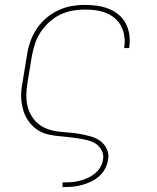

<svg xmlns="http://www.w3.org/2000/svg" viewBox="-20 -558 640 783"><path d="M235 205V186H236Q252 186 268.5 185Q285 184 302 180Q319 176 335 169Q351 162 365 151Q379 140 388.5 125Q398 110 400 93Q404 74 395 56Q386 38 370.5 28Q355 18 335.5 13.5Q316 9 297 6Q278 3 258.5 1Q239 -1 219 -3Q199 -5 180 -9Q161 -13 144.5 -21.5Q128 -30 114.5 -43Q101 -56 91 -72Q81 -88 75.5 -106.5Q70 -125 67.5 -144Q65 -163 66.5 -183Q68 -203 72 -223L90 -333Q94 -361 103.5 -388Q113 -415 129 -439.5Q145 -464 167.5 -483.5Q190 -503 216.5 -515.5Q243 -528 271 -533Q299 -538 326 -538Q352 -538 376.5 -534.5Q401 -531 423.5 -522Q446 -513 464 -498Q482 -483 493 -462Q504 -441 507.5 -416Q511 -391 507 -366Q507 -365 507 -364Q507 -363 507 -362H486Q486 -363 486 -364Q486 -365 487 -366Q490 -388 487 -410Q484 -432 474.5 -450.5Q465 -469 449 -483Q433 -497 413 -505Q393 -513 371 -516Q349 -519 326 -519Q301 -519 275.5 -514.5Q250 -510 226 -498.5Q202 -487 181.5 -468.5Q161 -450 146 -427.5Q131 -405 123 -380.5Q115 -356 110 -330L92 -220Q88 -197 87.5 -173.5Q87 -150 91.5 -128.5Q96 -107 107 -88Q118 -69 134 -55Q150 -41 171 -33Q192 -25 214.5 -22Q237 -19 259.5 -17.5Q282 -16 304.5 -12Q327 -8 349 -2Q371 4 388.5 16.5Q406 29 415.5 49.5Q425 70 421 93Q418 112 408.5 130Q399 148 383.5 161.5Q368 175 349.5 183.5Q331 192 312 197Q293 202 274 203.5Q255 205 236 205Z"/></svg>

Font: Iosevka Curly Thin Extended
Style: Italic
Weight: 100
Width: 7
Italic angle: -9°
Monospace: yes
Designer: Belleve Invis
Foundry: Belleve Invis
Version: Version 11.1.0; ttfautohint (v1.8.3)